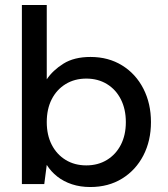

<svg xmlns="http://www.w3.org/2000/svg" viewBox="-20 -740 676 772"><path d="M343 12Q303 12 269.5 1Q236 -10 210.5 -30Q185 -50 168 -77L158 0H68V-720H168V-421Q192 -457 235 -484Q278 -511 344 -511Q416 -511 471 -477Q526 -443 556.5 -383.5Q587 -324 587 -249Q587 -174 556.5 -115Q526 -56 471 -22Q416 12 343 12ZM327 -75Q374 -75 410 -97Q446 -119 466 -158Q486 -197 486 -249Q486 -301 466 -340.5Q446 -380 410 -402Q374 -424 327 -424Q280 -424 244 -402Q208 -380 188 -341Q168 -302 168 -249Q168 -197 188 -158Q208 -119 244 -97Q280 -75 327 -75Z"/></svg>

Font: DM Sans 20pt Medium
Style: Regular
Weight: 500
Version: Version 4.004;gftools[0.9.30]